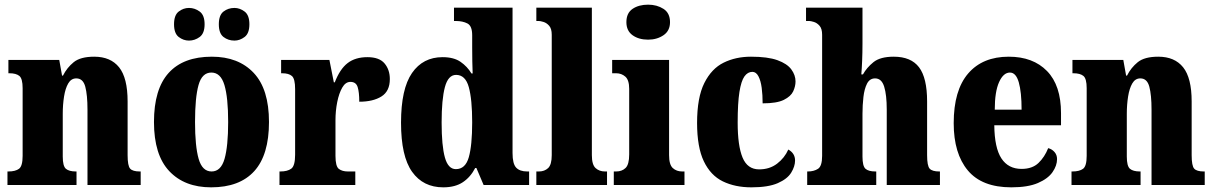

<svg xmlns="http://www.w3.org/2000/svg" viewBox="-20 -793 5205 823"><path d="M12 0V-58H16Q46 -58 61.5 -69.5Q77 -81 77 -125V-415Q77 -456 63 -467.5Q49 -479 20 -479H16V-536H234L246 -469H250Q267 -503 296 -526.5Q325 -550 384 -550Q454 -550 490.5 -504.5Q527 -459 527 -358V-128Q527 -82 538 -70Q549 -58 579 -58H583V0H355V-323Q355 -386 345.5 -421.5Q336 -457 307 -457Q285 -457 272.5 -435.5Q260 -414 254.5 -379Q249 -344 249 -305V-122Q249 -81 262.5 -69.5Q276 -58 305 -58H308V0Z M885 10Q771 10 705.5 -59.5Q640 -129 640 -270Q640 -411 703 -480.5Q766 -550 888 -550Q1002 -550 1067.5 -480.5Q1133 -411 1133 -270Q1133 -129 1070 -59.5Q1007 10 885 10ZM887 -58Q927 -58 942.5 -112Q958 -166 958 -270Q958 -375 942 -428.5Q926 -482 886 -482Q846 -482 831 -428.5Q816 -375 816 -270Q816 -166 831.5 -112Q847 -58 887 -58ZM985 -619Q958 -619 938 -634.5Q918 -650 918 -689Q918 -728 938 -743.5Q958 -759 985 -759Q1008 -759 1028.5 -743.5Q1049 -728 1049 -689Q1049 -650 1028.5 -634.5Q1008 -619 985 -619ZM790 -619Q766 -619 746 -634.5Q726 -650 726 -689Q726 -728 746 -743.5Q766 -759 790 -759Q815 -759 836 -743.5Q857 -728 857 -689Q857 -650 836 -634.5Q815 -619 790 -619Z M1178 0V-58H1182Q1212 -58 1228.5 -70Q1245 -82 1245 -130V-411Q1245 -455 1231.5 -467Q1218 -479 1189 -479H1185V-536H1392L1411 -440H1415Q1437 -497 1470 -522.5Q1503 -548 1555 -548Q1606 -548 1628.5 -521Q1651 -494 1651 -454Q1651 -402 1615 -379.5Q1579 -357 1520 -357Q1520 -398 1513 -420Q1506 -442 1482 -442Q1461 -442 1447 -417.5Q1433 -393 1425.5 -355.5Q1418 -318 1418 -277V-125Q1418 -80 1432.5 -69Q1447 -58 1471 -58H1503V0Z M1880 10Q1794 10 1746.5 -56.5Q1699 -123 1699 -267Q1699 -412 1746 -480Q1793 -548 1877 -548Q1925 -548 1954 -528Q1983 -508 2001 -478H2006Q2005 -500 2004.5 -530.5Q2004 -561 2004 -590V-642Q2004 -682 1983.5 -692.5Q1963 -703 1934 -703H1926V-760H2177V-137Q2177 -91 2192.5 -74.5Q2208 -58 2240 -58H2248V0H2053L2022 -73H2017Q1997 -34 1964 -12Q1931 10 1880 10ZM1934 -68Q1975 -68 1989.5 -119Q2004 -170 2004 -269Q2004 -367 1989.5 -419.5Q1975 -472 1935 -472Q1901 -472 1887 -419.5Q1873 -367 1873 -268Q1873 -168 1887 -118Q1901 -68 1934 -68Z M2279 0V-58H2290Q2314 -58 2329.5 -72.5Q2345 -87 2345 -128V-644Q2345 -670 2334 -682.5Q2323 -695 2309.5 -699Q2296 -703 2290 -703H2279V-760H2517V-128Q2517 -87 2533 -72.5Q2549 -58 2573 -58H2582V0Z M2758 -623Q2718 -623 2691.5 -642Q2665 -661 2665 -698Q2665 -737 2691.5 -755Q2718 -773 2758 -773Q2796 -773 2824 -755Q2852 -737 2852 -698Q2852 -661 2824 -642Q2796 -623 2758 -623ZM2611 0V-58H2621Q2646 -58 2661.5 -73Q2677 -88 2677 -131V-412Q2677 -450 2660.5 -464.5Q2644 -479 2621 -479H2604V-536H2848V-128Q2848 -87 2864 -72.5Q2880 -58 2904 -58H2914V0Z M3201 10Q3131 10 3078.5 -15.5Q3026 -41 2997 -101.5Q2968 -162 2968 -266Q2968 -375 2999 -437Q3030 -499 3082 -524.5Q3134 -550 3199 -550Q3271 -550 3312.5 -535Q3354 -520 3372 -495.5Q3390 -471 3390 -444Q3390 -423 3380 -401.5Q3370 -380 3340 -365Q3310 -350 3249 -350Q3249 -386 3245 -416.5Q3241 -447 3231 -466Q3221 -485 3205 -485Q3185 -485 3171 -465.5Q3157 -446 3149.5 -398.5Q3142 -351 3142 -267Q3142 -168 3163 -117.5Q3184 -67 3234 -67Q3279 -67 3311 -91.5Q3343 -116 3359 -152Q3388 -136 3388 -105Q3388 -80 3371.5 -53Q3355 -26 3314 -8Q3273 10 3201 10Z M3440 0V-58H3443Q3469 -58 3486.5 -69.5Q3504 -81 3504 -125V-644Q3504 -670 3493 -682.5Q3482 -695 3468.5 -699Q3455 -703 3449 -703H3435V-760H3677V-606Q3677 -568 3675.5 -532Q3674 -496 3672 -474H3679Q3695 -503 3724 -526.5Q3753 -550 3811 -550Q3885 -550 3919.5 -504.5Q3954 -459 3954 -358V-128Q3954 -82 3965 -70Q3976 -58 4006 -58H4009V0H3781V-323Q3781 -386 3770 -421.5Q3759 -457 3731 -457Q3708 -457 3696.5 -434.5Q3685 -412 3681 -377Q3677 -342 3677 -305V-122Q3677 -81 3690 -69.5Q3703 -58 3732 -58H3736V0Z M4315 10Q4189 10 4128.5 -62.5Q4068 -135 4068 -265Q4068 -406 4130 -478Q4192 -550 4304 -550Q4408 -550 4468 -488.5Q4528 -427 4528 -308V-256H4242Q4243 -159 4272.5 -114Q4302 -69 4359 -69Q4405 -69 4431.5 -94.5Q4458 -120 4473 -158Q4489 -154 4500 -141.5Q4511 -129 4511 -111Q4511 -83 4491.5 -55Q4472 -27 4429 -8.5Q4386 10 4315 10ZM4359 -323Q4359 -398 4347 -440Q4335 -482 4309 -482Q4281 -482 4262.5 -441Q4244 -400 4244 -323Z M4573 0V-58H4577Q4607 -58 4622.5 -69.5Q4638 -81 4638 -125V-415Q4638 -456 4624 -467.5Q4610 -479 4581 -479H4577V-536H4795L4807 -469H4811Q4828 -503 4857 -526.5Q4886 -550 4945 -550Q5015 -550 5051.5 -504.5Q5088 -459 5088 -358V-128Q5088 -82 5099 -70Q5110 -58 5140 -58H5144V0H4916V-323Q4916 -386 4906.5 -421.5Q4897 -457 4868 -457Q4846 -457 4833.5 -435.5Q4821 -414 4815.5 -379Q4810 -344 4810 -305V-122Q4810 -81 4823.5 -69.5Q4837 -58 4866 -58H4869V0Z"/></svg>

Font: Noto Serif Lao Condensed Black
Style: Regular
Weight: 900
Width: 3
Designer: Monotype Design Team
Foundry: Monotype Imaging Inc.
Version: Version 2.003; ttfautohint (v1.8.4.7-5d5b)